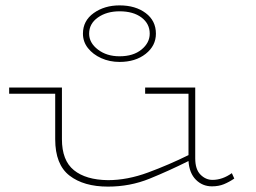

<svg xmlns="http://www.w3.org/2000/svg" viewBox="-20 -682 950 713"><path d="M14 -334V-357H210V-165Q210 -86 254.5 -50Q299 -14 381 -13Q453 -13 530 -41.5Q607 -70 680 -106V-334H519V-357H705V-94Q705 -53 724.5 -33.5Q744 -14 769 -14Q806 -14 841 -39L850 -19Q831 -6 811.5 2Q792 10 767 10Q732 10 707.5 -14.5Q683 -39 680 -84Q608 -48 535.5 -18.5Q463 11 381 11Q291 11 238 -30Q185 -71 185 -165V-334ZM424 -452Q387 -452 356 -466Q325 -480 306.5 -503.5Q288 -527 288 -557Q288 -605 328 -633.5Q368 -662 424 -662Q483 -662 521 -633.5Q559 -605 559 -557Q559 -512 521 -482Q483 -452 424 -452ZM424 -473Q475 -473 505.5 -498Q536 -523 536 -557Q536 -594 505.5 -617Q475 -640 424 -640Q376 -640 343.5 -617Q311 -594 311 -557Q311 -523 343.5 -498Q376 -473 424 -473Z"/></svg>

Font: Padyakke Expanded One
Style: Regular
Weight: 400
Designer: James Puckett
Foundry: Dunwich Type Founders
Version: Version 1.500; ttfautohint (v1.8.4.7-5d5b)